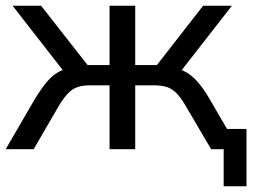

<svg xmlns="http://www.w3.org/2000/svg" viewBox="-20 -523 901 673"><path d="M764 130V0H726V-71H844V130ZM0 0 104 -179Q127 -216 146 -238Q165 -260 186.5 -271.5Q208 -283 237 -286L215 -258L24 -503H124L287 -295H364V-503H454V-295H530L692 -503H793L602 -258L579 -286Q608 -283 629.5 -271.5Q651 -260 671 -238Q691 -216 713 -179L817 0H720L629 -155Q613 -182 598 -197Q583 -212 564.5 -218Q546 -224 518 -224H454V0H364V-224H299Q271 -224 252.5 -218Q234 -212 219.5 -197Q205 -182 188 -155L98 0Z"/></svg>

Font: Mulish Medium
Style: Regular
Weight: 500
Designer: Vernon Adams
Foundry: Vernon Adams
Version: Version 3.603; ttfautohint (v1.8.3)